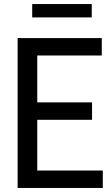

<svg xmlns="http://www.w3.org/2000/svg" viewBox="-20 -928 549 948"><path d="M164 -86H487.5V0H67V-740H482.5V-654H164V-422.5H434.5V-336.5H164ZM139 -842V-908H433V-842Z"/></svg>

Font: Encode Sans Condensed Medium
Style: Regular
Weight: 500
Width: 3
Designer: Multiple Designers
Foundry: Impallari Type
Version: Version 2.000